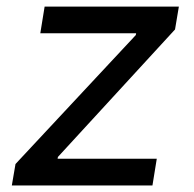

<svg xmlns="http://www.w3.org/2000/svg" viewBox="-20 -566 592 586"><path d="M16.1 0 27.3 -65.4 394.5 -459 395.5 -464.4H103L116.2 -545.9H525.9L514.2 -476.1L156.7 -86.9L155.8 -81.5H458.5L445.3 0Z"/></svg>

Font: Inter Variable
Style: Italic
Weight: 400
Italic angle: -9.39999°
Designer: Rasmus Andersson
Foundry: rsms
Version: Version 4.001;git-9221beed3